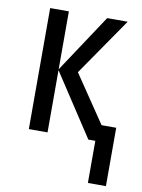

<svg xmlns="http://www.w3.org/2000/svg" viewBox="-83 -594 621 839"><g transform="rotate(10 228.0 -175.0)"><path d="M366 187H446V-72H381L239 -282L415 -537H324L154 -280V-537H71V0H154V-276L335 0H366Z"/></g></svg>

Font: Noto Sans Condensed
Style: Regular
Weight: 400
Width: 3
Designer: Monotype Design Team
Foundry: Monotype Imaging Inc.
Version: Version 2.013